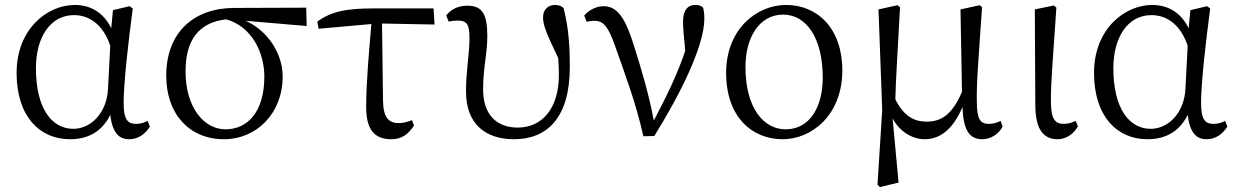

<svg xmlns="http://www.w3.org/2000/svg" viewBox="-20 -548 4993 775"><path d="M416 -191C412 -93 347 -28 276 -28C189 -28 125 -110 125 -273C125 -393 180 -487 279 -487C345 -487 399 -443 425 -363ZM576 -60C561 -52 545 -48 529 -48C496 -48 479 -65 479 -132C479 -209 497 -373 516 -514L503 -523L436 -507L429 -434C398 -497 346 -528 282 -528C170 -528 47 -430 47 -254C47 -75 143 14 262 14C335 14 391 -16 425 -84C434 -12 460 14 501 14C539 14 567 -8 585 -37Z M890 -26C805 -26 729 -112 729 -260C729 -384 780 -457 893 -470C997 -441 1047 -335 1047 -239C1047 -97 980 -26 890 -26ZM1218 -443 1216 -517 926 -516C765 -516 651 -420 651 -242C651 -87 745 14 884 14C1016 14 1121 -91 1121 -239C1121 -331 1062 -423 972 -464Z M1522 -453 1734 -449 1730 -514H1488C1380 -514 1319 -503 1261 -461L1266 -432L1479 -451C1470 -344 1458 -215 1458 -117C1458 -26 1490 14 1560 14C1599 14 1627 -4 1651 -41L1643 -63C1627 -57 1608 -51 1591 -51C1551 -51 1527 -70 1526 -142Z M1791 -461C1802 -463 1815 -465 1827 -465C1868 -465 1875 -446 1875 -391C1875 -330 1861 -264 1861 -179C1861 -46 1941 14 2055 14C2187 14 2280 -71 2280 -277C2280 -366 2275 -436 2255 -515C2247 -524 2235 -528 2220 -528C2193 -528 2172 -510 2172 -478C2172 -451 2180 -424 2233 -314C2235 -288 2236 -267 2236 -247C2236 -107 2166 -33 2070 -33C1985 -33 1930 -85 1930 -187C1930 -275 1947 -330 1947 -400C1947 -489 1929 -525 1866 -525C1828 -525 1801 -510 1781 -486Z M2348 -460C2358 -462 2368 -464 2380 -464C2416 -464 2435 -439 2460 -370C2502 -251 2546 -136 2577 2L2621 1C2720 -158 2823 -359 2823 -472C2823 -494 2821 -505 2818 -517C2811 -524 2803 -528 2786 -528C2755 -528 2737 -505 2737 -461C2737 -436 2740 -402 2746 -343C2712 -243 2675 -169 2619 -61C2601 -160 2570 -267 2534 -379C2500 -484 2467 -523 2416 -523C2389 -523 2358 -509 2338 -485Z M3139 14C3257 14 3380 -84 3380 -264C3380 -434 3279 -528 3153 -528C3034 -528 2911 -430 2911 -254C2911 -74 3017 14 3139 14ZM3151 -26C3063 -26 2989 -111 2989 -278C2989 -395 3044 -489 3141 -489C3236 -489 3301 -393 3301 -234C3301 -120 3251 -26 3151 -26Z M4019 -60C4004 -53 3989 -48 3973 -48C3937 -48 3924 -65 3923 -133C3921 -212 3929 -297 3944 -519L3935 -527L3857 -510L3863 -177C3823 -85 3780 -57 3720 -57C3674 -57 3630 -75 3594 -147C3596 -234 3603 -331 3613 -519L3603 -527L3526 -510L3541 -104L3522 198L3532 207L3607 189L3583 -70C3612 -15 3665 14 3712 14C3777 14 3828 -29 3865 -116C3868 -30 3889 14 3944 14C3982 14 4012 -9 4027 -37Z M4249 14C4287 14 4316 -11 4331 -38L4322 -60C4307 -53 4292 -48 4274 -48C4241 -48 4223 -64 4222 -133C4221 -211 4229 -293 4244 -517L4234 -526L4157 -510L4159 -125C4159 -27 4191 14 4249 14Z M4765 -191C4761 -93 4696 -28 4625 -28C4538 -28 4474 -110 4474 -273C4474 -393 4529 -487 4628 -487C4694 -487 4748 -443 4774 -363ZM4925 -60C4910 -52 4894 -48 4878 -48C4845 -48 4828 -65 4828 -132C4828 -209 4846 -373 4865 -514L4852 -523L4785 -507L4778 -434C4747 -497 4695 -528 4631 -528C4519 -528 4396 -430 4396 -254C4396 -75 4492 14 4611 14C4684 14 4740 -16 4774 -84C4783 -12 4809 14 4850 14C4888 14 4916 -8 4934 -37Z"/></svg>

Font: Source Han Serif K
Style: Regular
Weight: 400
Designer: Ryoko NISHIZUKA 西塚涼子 (kana & ideographs); Frank Grießhammer (Latin, Greek & Cyrillic); Wenlong ZHANG 张文龙 (bopomofo); San
Foundry: Adobe Systems Incorporated
Version: Version 1.001;PS 1.001;hotconv 16.6.54;makeotf.lib2.5.65590